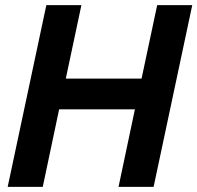

<svg xmlns="http://www.w3.org/2000/svg" viewBox="-20 -730 771 750"><path d="M161 -710H298L237 -423H533L594 -710H731L580 0H443L507 -303H211L147 0H10Z"/></svg>

Font: Raleway-v4020
Style: Bold Italic
Weight: 700
Italic angle: -12°
Designer: Matt McInerney, Pablo Impallari, Rodrigo Fuenzalida
Foundry: Matt McInerney, Pablo Impallari, Rodrigo Fuenzalida
Version: Version 4.020;PS 004.020;hotconv 1.0.88;makeotf.lib2.5.64775